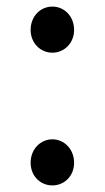

<svg xmlns="http://www.w3.org/2000/svg" viewBox="-20 -550 318 583"><path d="M139 -390C175 -390 205 -419 205 -459C205 -501 175 -530 139 -530C103 -530 73 -501 73 -459C73 -419 103 -390 139 -390ZM139 13C175 13 205 -15 205 -56C205 -97 175 -127 139 -127C103 -127 73 -97 73 -56C73 -15 103 13 139 13Z"/></svg>

Font: Noto Sans CJK JP Regular
Style: Regular
Weight: 400
Designer: Ryoko NISHIZUKA (kana & ideographs); Paul D. Hunt (Latin, Greek & Cyrillic); Wenlong ZHANG (bopomofo); Sandoll Communica
Foundry: Adobe Systems Incorporated
Version: Version 1.001;PS 1.001;hotconv 1.0.78;makeotf.lib2.5.61930